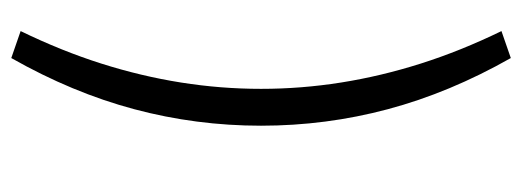

<svg xmlns="http://www.w3.org/2000/svg" viewBox="-320 -438 948 349"><g transform="rotate(90 154.5 -263.0)"><path d="M85 191 36 174Q72 100 95 27.5Q118 -45 129.5 -117.5Q141 -190 141 -263Q141 -336 129.5 -408.5Q118 -481 95 -553.5Q72 -626 36 -700L85 -717Q148 -606 178 -493.5Q208 -381 208 -263Q208 -145 178 -32.5Q148 80 85 191Z"/></g></svg>

Font: Nunito Sans 10pt Light
Style: Regular
Weight: 300
Designer: Vernon Adams
Foundry: Vernon Adams
Version: Version 3.101;gftools[0.9.27]